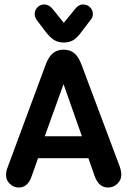

<svg xmlns="http://www.w3.org/2000/svg" viewBox="-20 -828 569 858"><path d="M375 -121 402 -44Q420 10 463 10Q487 10 504.5 -7Q522 -24 522 -46Q522 -64 515 -84L345 -537Q332 -573 313 -589.5Q294 -606 264 -606Q235 -606 215.5 -589.5Q196 -573 183 -536L14 -80Q10 -70 8.5 -61.5Q7 -53 7 -45Q7 -23 24 -6.5Q41 10 64 10Q105 10 122 -42L150 -121ZM346 -219H180L264 -452ZM265 -726 220 -782Q201 -808 178 -808Q160 -808 147.5 -795.5Q135 -783 135 -765Q135 -751 146 -736L184 -686Q205 -659 223 -648.5Q241 -638 265 -638Q290 -638 308 -649Q326 -660 346 -688L384 -738Q395 -749 395 -765Q395 -783 382.5 -795.5Q370 -808 351 -808Q329 -808 310 -781Z"/></svg>

Font: Beiruti
Style: Bold
Weight: 700
Designer: Arlette Boutros
Foundry: Boutros
Version: Version 1.41